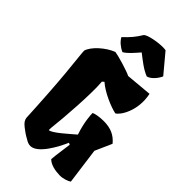

<svg xmlns="http://www.w3.org/2000/svg" viewBox="-295 -1066 1161 1161"><g transform="rotate(45 286.0 -485.0)"><path d="M113.8 -46.4C129.9 -33.7 152.3 -17.1 175.3 -5.4C188.5 3.4 202.6 9.8 217.8 9.8C280.3 9.8 343.3 -108.9 369.6 -169.4L381.3 -164.1C374.5 -106 366.7 -65.9 363.8 -23.4C388.2 1 430.7 9.3 471.2 9.8C498.5 9.8 529.3 -1 543.9 -11.2L512.7 -243.7L560.5 -351.6C526.9 -392.6 485.4 -411.1 425.3 -411.1C387.7 -411.1 354.5 -403.8 343.3 -397.9C343.3 -379.9 346.7 -319.8 373 -242.7C337.4 -212.4 254.4 -136.7 230.5 -137.7H229L229.5 -156.2C240.7 -252 257.8 -476.6 249 -571.3L260.7 -582C309.6 -538.6 397.5 -502.4 441.9 -493.2C468.8 -506.3 531.2 -599.1 504.9 -723.1L337.4 -708C307.1 -723.6 210 -752 180.2 -756.3C122.1 -734.9 52.7 -673.8 40.5 -627.9C40.5 -620.6 43.5 -588.4 45.4 -571.8C52.2 -511.7 62.5 -405.3 69.3 -299.3C74.7 -220.7 78.6 -144 81.1 -93.8C83.5 -77.6 91.3 -64 113.8 -46.4ZM210.9 -785.6C237.8 -800.8 265.1 -833 294.4 -866.7C334 -836.4 375.5 -801.8 418.9 -785.6C451.7 -793.9 480 -834.5 488.8 -856.4L387.2 -978C379.9 -979.5 370.6 -980 361.3 -980C317.9 -980 248 -967.3 229.5 -950.7C201.7 -905.8 183.1 -884.3 142.1 -845.2C155.3 -821.3 179.2 -799.8 210.9 -785.6Z"/></g></svg>

Font: Fruktur
Style: Regular
Weight: 400
Designer: Viktoriya Grabowska
Foundry: Viktoriya Grabowska
Version: Version 1.002